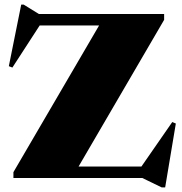

<svg xmlns="http://www.w3.org/2000/svg" viewBox="-20 -776 793 837"><path d="M695.5 -715V-689.5L322.5 -50H596.5L731 -244L746.5 -237.5L700 41H685L600.5 0H38.5V-25.5L412 -665H153L34 -481.5L18.5 -487.5L72.5 -756H83L149.5 -715Z"/></svg>

Font: Newsreader Display ExtraBold
Style: Regular
Weight: 800
Designer: Hugues Gentile
Foundry: Production Type
Version: Version 1.001